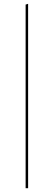

<svg xmlns="http://www.w3.org/2000/svg" viewBox="-20 -769 281 1004"><path d="M114 215V-745L127 -749V215Z"/></svg>

Font: Almendra Display
Style: Regular
Weight: 400
Designer: Ana Sanfelippo
Foundry: Ana Sanfelippo
Version: Version 1.004